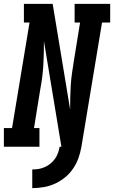

<svg xmlns="http://www.w3.org/2000/svg" viewBox="-39 -755 587 988"><path d="M127 213V117Q143 117 159 114.5Q175 112 191 105Q207 98 220.5 87Q234 76 244 62Q254 48 259.5 32Q265 16 268 0H277L187 -544Q187 -513 186.5 -482Q186 -451 184 -419.5Q182 -388 178 -356.5Q174 -325 168 -294L136 -96H164V0H-19V-96H23L113 -639H84V-735H232L322 -191Q322 -222 322.5 -253Q323 -284 325 -315.5Q327 -347 331.5 -378.5Q336 -410 341 -441L373 -639H345V-735H528V-639H486L380 0Q375 29 365 57.5Q355 86 337.5 112Q320 138 295.5 158Q271 178 243 190.5Q215 203 185.5 208Q156 213 127 213Z"/></svg>

Font: Iosevka Slab
Style: Bold Italic
Weight: 700
Italic angle: -9°
Monospace: yes
Designer: Belleve Invis
Foundry: Belleve Invis
Version: Version 11.1.0; ttfautohint (v1.8.3)